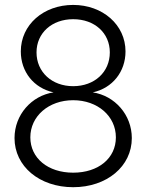

<svg xmlns="http://www.w3.org/2000/svg" viewBox="-20 -758 601 788"><path d="M280.3 10.3C418.5 10.3 521 -75.2 521 -191.4C521 -286.6 451.2 -365.2 360.8 -378.9C441.9 -396.5 495.1 -463.9 495.1 -546.9C495.1 -656.2 401.4 -737.8 280.3 -737.8C158.2 -737.8 65.4 -656.2 65.4 -546.9C65.4 -463.4 118.7 -396.5 199.7 -378.9C109.4 -365.2 39.6 -287.1 39.6 -191.4C39.6 -75.2 142.1 10.3 280.3 10.3ZM280.3 -49.3C176.8 -49.3 104.5 -108.9 104.5 -194.3C104.5 -281.2 179.7 -346.7 280.3 -346.7C380.9 -346.7 455.6 -281.2 455.6 -194.3C455.6 -108.4 383.8 -49.3 280.3 -49.3ZM280.3 -404.3C192.9 -404.3 129.9 -462.4 129.9 -543C129.9 -622.6 192.9 -679.2 280.3 -679.2C368.2 -679.2 430.7 -622.6 430.7 -543C430.7 -461.9 367.7 -404.3 280.3 -404.3Z"/></svg>

Font: Raveo Display Display Light
Style: Regular
Weight: 300
Designer: Jakub Foglar, Rasmus Andersson (Inter)
Foundry: Jakubfoglar.com
Version: Version 1.100;Glyphs 3.2.3 (3260)